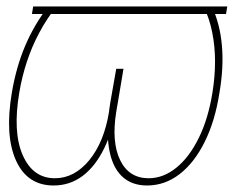

<svg xmlns="http://www.w3.org/2000/svg" viewBox="-20 -566 726 596"><path d="M685.5 -545.9 681.6 -522.5H79.1L83 -545.9ZM129.9 -545.9H155.3Q125 -507.8 102.1 -464.8Q79.1 -421.9 63.7 -375.2Q48.3 -328.6 40 -279.3Q19 -156.2 50.5 -84.5Q82 -12.7 150.4 -12.7Q210.9 -12.7 257.1 -68.8Q303.2 -125 318.4 -218.8L340.8 -352.5H363.3L345.7 -247.1Q332 -164.6 304.2 -107.2Q276.4 -49.8 236.6 -20Q196.8 9.8 146.5 9.8Q64.5 9.8 29.5 -68.1Q-5.4 -146 16.6 -277.3Q29.8 -356.9 58.3 -424.1Q86.9 -491.2 129.9 -545.9ZM612.3 -545.9H637.7Q663.1 -491.2 668.9 -424.1Q674.8 -356.9 661.1 -277.3Q647.5 -189.9 615.2 -125.2Q583 -60.5 537.4 -25.4Q491.7 9.8 436.5 9.8Q387.2 9.8 357.2 -20Q327.1 -49.8 318.1 -107.2Q309.1 -164.6 322.3 -247.1L340.8 -352.5H363.3L340.8 -218.8Q325.7 -125 353 -68.8Q380.4 -12.7 441.4 -12.7Q486.8 -12.7 527.1 -45.2Q567.4 -77.6 596.9 -137.5Q626.5 -197.3 639.6 -279.3Q647.5 -328.6 647.5 -375.2Q647.5 -421.9 638.9 -464.8Q630.4 -507.8 612.3 -545.9Z"/></svg>

Font: Inter 18pt Thin
Style: Italic
Weight: 250
Italic angle: -9.3988°
Version: Version 4.001;git-66647c0bb